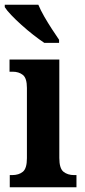

<svg xmlns="http://www.w3.org/2000/svg" viewBox="-27 -786 356 806"><path d="M14 0V-51H24Q52 -51 69 -65Q86 -79 86 -122V-417Q86 -458 69 -471.5Q52 -485 26 -485H13V-536H222V-123Q222 -79 239.5 -65Q257 -51 284 -51H294V0ZM159 -606Q138 -620 113 -639.5Q88 -659 63.5 -681Q39 -703 20 -723Q1 -743 -7 -756V-766H134Q143 -744 158.5 -717Q174 -690 191 -664Q208 -638 221 -619V-606Z"/></svg>

Font: Noto Serif Lao Condensed
Style: Bold
Weight: 700
Width: 3
Designer: Monotype Design Team
Foundry: Monotype Imaging Inc.
Version: Version 2.003; ttfautohint (v1.8.4.7-5d5b)